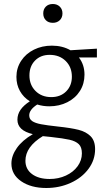

<svg xmlns="http://www.w3.org/2000/svg" viewBox="-20 -650 523 959"><path d="M37 167Q37 128 64 89.5Q91 51 144 20Q67 2 67 -52Q67 -79 82.5 -101.5Q98 -124 129 -144Q97 -164 79.5 -195.5Q62 -227 62 -266Q62 -310 85.5 -346Q109 -382 149.5 -402Q190 -422 239 -422Q292 -422 332 -399L464 -407V-363H374Q402 -327 402 -277Q402 -232 379.5 -196Q357 -160 316.5 -139.5Q276 -119 226 -119Q195 -119 166 -128Q126 -102 126 -74Q126 -55 141 -45Q156 -35 185 -29.5Q214 -24 269 -18Q335 -11 372.5 -1.5Q410 8 432.5 30.5Q455 53 455 95Q455 149 422 193.5Q389 238 333 263.5Q277 289 211 289Q135 289 86 255.5Q37 222 37 167ZM228 244Q272 244 309 227Q346 210 367.5 180.5Q389 151 389 116Q389 85 373.5 70Q358 55 327.5 48Q297 41 233 34L194 30Q107 83 107 153Q107 195 140 219.5Q173 244 228 244ZM236 -165Q282 -165 310.5 -193.5Q339 -222 339 -267Q339 -315 308 -345.5Q277 -376 228 -376Q183 -376 155 -347.5Q127 -319 127 -273Q127 -226 157.5 -195.5Q188 -165 236 -165ZM244 -630Q265 -630 278.5 -617Q292 -604 292 -583Q292 -562 278.5 -549Q265 -536 244 -536Q222 -536 209 -549Q196 -562 196 -583Q196 -604 209 -617Q222 -630 244 -630Z"/></svg>

Font: QiushuiShotai Bright
Style: Regular
Weight: 400
Designer: Christian Thalmann (Catharsis Fonts)
Version: Version 1.250;